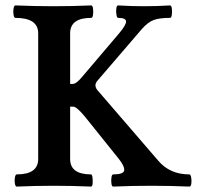

<svg xmlns="http://www.w3.org/2000/svg" viewBox="-20 -686 727 709"><path d="M42 3Q37 3 35 -8Q33 -19 35 -30.5Q37 -42 42 -42Q121 -42 121 -99V-563Q121 -620 37 -620Q32 -620 30 -631.5Q28 -643 30 -654.5Q32 -666 37 -666Q108 -663 177 -663Q248 -663 317 -666Q322 -666 323.5 -654.5Q325 -643 323.5 -631.5Q322 -620 317 -620Q239 -620 239 -563V-376H248Q262 -376 284 -403L420 -563Q446 -594 445.5 -607Q445 -620 416 -620Q412 -620 410 -631.5Q408 -643 409.5 -654.5Q411 -666 416 -666Q464 -663 512 -663Q560 -663 608 -666Q613 -666 614.5 -654.5Q616 -643 614.5 -631.5Q613 -620 608 -620Q567 -620 546 -611.5Q525 -603 504 -579L339 -387Q326 -371 339 -354L564 -93Q607 -42 679 -42Q684 -42 686 -30.5Q688 -19 686.5 -8Q685 3 679 3Q609 0 539 0Q467 0 398 3Q393 3 391.5 -8Q390 -19 391.5 -30.5Q393 -42 398 -42Q436 -42 438.5 -56.5Q441 -71 419 -99L293 -256Q263 -292 251 -292H239V-99Q239 -42 316 -42Q320 -42 321.5 -30.5Q323 -19 322 -8Q321 3 316 3Q247 0 179 0Q110 0 42 3Z"/></svg>

Font: Junicode
Style: Bold
Weight: 700
Designer: Peter S. Baker
Version: Version 2.100; ttfautohint (v1.8.4)